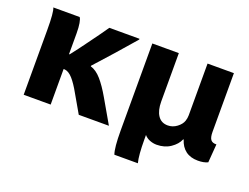

<svg xmlns="http://www.w3.org/2000/svg" viewBox="-107 -716 1475 1137"><g transform="rotate(20 631.0 -148.0)"><path d="M383 -244Q418 -234 450.5 -197Q483 -160 518 -99L604 50H414L350 -61Q320 -115 295 -143Q270 -171 245 -174H237V50H67V-358Q67 -471 55 -496H221Q228 -488 232.5 -462Q237 -436 237 -398V-268H241Q278 -315 319.5 -372.5Q361 -430 373 -446L408 -496H598V-491Q486 -361 383 -248Z M1045 -25Q1031 9 994 34Q957 59 907 59Q885 59 863.5 50.5Q842 42 829 26V53Q829 154 841 200H693Q679 161 679 53V-496H846V-191Q846 -135 867.5 -103Q889 -71 930 -71Q961 -71 987 -90.5Q1013 -110 1021 -134Q1027 -152 1027 -170V-496H1193V-126Q1193 -91 1204 -77Q1215 -63 1240 -64L1231 52Q1207 64 1169 64Q1122 64 1091.5 41Q1061 18 1048 -25Z"/></g></svg>

Font: BM Euljiro oraeorae
Style: Regular
Weight: 400
Designer: Bongjin Kim; Bomjun Kim; Myungsoo Han; Hyesun Chae; Mikyoung Jeong; Wujin Sim; Minjae Kang; Suwha Jang;
Foundry: Sandoll Inc.
Version: Version 1.000;hotconv 1.0.109;makeexe 2.5.65596